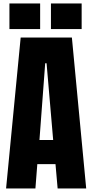

<svg xmlns="http://www.w3.org/2000/svg" viewBox="-20 -1073 525 1093"><path d="M181.6 0H14.6L97.7 -859.4H389.2L470.7 0H308.1L295.9 -138.7H192.4ZM237.3 -712.9 204.6 -275.9H282.7L245.1 -712.9ZM444.8 -907.7H270V-1053.2H444.8ZM208.5 -907.7H33.7V-1053.2H208.5Z"/></svg>

Font: Anton
Style: Regular
Weight: 400
Designer: Vernon Adams, Tural Alisoy
Foundry: Vernon Adams
Version: Version 2.300